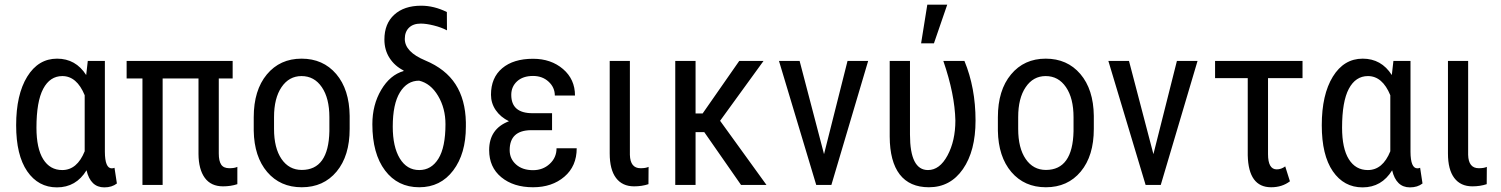

<svg xmlns="http://www.w3.org/2000/svg" viewBox="-20 -788 6396 818"><path d="M426.8 -528.3H354L347.2 -468.3C317.5 -514.8 276.2 -538.1 223.1 -538.1C169.8 -538.1 127.4 -512.5 95.9 -461.4C64.5 -410.3 48.8 -341.3 48.8 -254.4C48.8 -169.4 64.5 -104.1 95.9 -58.3C127.4 -12.6 169.6 10.3 222.7 10.3C277 10.3 319 -14 348.6 -62.5C360 -14 385.3 10.3 424.3 10.3C446.1 10.3 464 4.7 478 -6.3L467.8 -73.2C464.5 -71.6 460.6 -70.8 456.1 -70.8C436.8 -70.8 427.1 -94.2 426.8 -141.1ZM135.3 -244.1C135.3 -318.4 144.9 -373.5 164.1 -409.7C183.3 -445.8 210.4 -463.9 245.6 -463.9C286.6 -463.9 318.4 -436.7 340.8 -382.3V-143.6C319.3 -90.2 287.4 -63.5 245.1 -63.5C210.3 -63.5 183.3 -78.9 164.1 -109.6C144.9 -140.4 135.3 -185.2 135.3 -244.1Z M971.2 -453.6V-528.3H519.5V-453.6H586.9V0H672.9V-453.6H825.7V-131.8C826 -88.2 835 -54.4 852.5 -30.3C870.1 -6.2 896 5.9 930.2 5.9C952.3 5.9 972.7 2.8 991.2 -3.4V-77.1C983.4 -73.2 972.2 -71.3 957.5 -71.3C940.9 -71.3 929.2 -76.4 922.4 -86.7C915.5 -96.9 912.1 -112.8 912.1 -134.3V-453.6Z M1061 -288.6V-231C1062.3 -157.1 1081.5 -98.5 1118.4 -55.2C1155.4 -11.9 1204.4 9.8 1265.6 9.8C1327.5 9.8 1377 -12.5 1414.1 -57.1C1451.2 -101.7 1469.7 -162.3 1469.7 -238.8V-294.4C1468.8 -369.6 1449.6 -429 1412.4 -472.7C1375.1 -516.3 1325.8 -538.1 1264.6 -538.1C1203.5 -538.1 1154.2 -515.7 1116.9 -470.9C1079.7 -426.2 1061 -365.4 1061 -288.6ZM1147.5 -238.8V-289.1C1147.5 -342.8 1158.1 -385.3 1179.4 -416.7C1200.8 -448.2 1229.2 -463.9 1264.6 -463.9C1300.8 -463.9 1329.6 -448.2 1351.1 -416.7C1372.6 -385.3 1383.3 -342.6 1383.3 -288.6V-229C1381 -119 1341.8 -64 1265.6 -64C1229.5 -64 1200.8 -79.5 1179.4 -110.6C1158.1 -141.7 1147.5 -184.4 1147.5 -238.8Z M1617.7 -619.6C1617.7 -590 1625 -563.8 1639.6 -541C1654.3 -518.2 1674.2 -500.5 1699.2 -487.8L1699.7 -485.4C1661 -474.3 1629.1 -447.5 1604 -405C1578.9 -362.5 1566.4 -313.8 1566.4 -258.8C1566.4 -175.1 1584.4 -109.5 1620.4 -61.8C1656.3 -14.1 1704.9 9.8 1766.1 9.8C1826.7 9.8 1874.9 -14.1 1910.9 -61.8C1946.9 -109.5 1964.8 -171.7 1964.8 -248.5V-267.1C1963.5 -331.2 1948.9 -385.1 1920.9 -428.7C1892.9 -472.3 1849.9 -506.3 1791.7 -530.5C1733.6 -554.8 1704.6 -585.3 1704.6 -622.1C1704.6 -642.3 1710.5 -658.2 1722.4 -669.9C1734.3 -681.6 1751 -687.5 1772.5 -687.5C1788.4 -687.5 1807 -684.8 1828.4 -679.4C1849.7 -674.1 1868.3 -667.2 1884.3 -658.7L1883.8 -736.8C1847.3 -754.7 1810.9 -763.7 1774.4 -763.7C1725.9 -763.7 1687.7 -750.9 1659.7 -725.3C1631.7 -699.8 1617.7 -664.6 1617.7 -619.6ZM1653.3 -248.5C1653.3 -312.7 1663.5 -361.3 1683.8 -394.5C1704.2 -427.7 1731.4 -444.3 1765.6 -444.3C1798.5 -436.5 1825.4 -415 1846.4 -379.6C1867.4 -344.3 1877.9 -304 1877.9 -258.8C1877.9 -193.4 1867.9 -144.4 1847.9 -112.1C1827.9 -79.7 1800.6 -63.5 1766.1 -63.5C1731 -63.5 1703.4 -80 1683.3 -113C1663.3 -146.1 1653.3 -191.2 1653.3 -248.5Z M2151.4 -148.4C2151.4 -204.1 2181.3 -232.4 2241.2 -233.4H2332V-305.7H2248.5C2188.3 -305.7 2158.2 -331.7 2158.2 -383.8C2158.2 -407.2 2166.5 -426.5 2183.1 -441.7C2199.7 -456.8 2222.3 -464.4 2251 -464.4C2277.7 -464.4 2299.8 -456.2 2317.4 -439.9C2335 -423.7 2343.8 -404 2343.8 -380.9H2429.7C2429.7 -427.1 2412.7 -464.8 2378.7 -493.9C2344.6 -523 2302.1 -537.6 2251 -537.6C2195.3 -537.6 2151.5 -524.2 2119.6 -497.3C2087.7 -470.5 2071.8 -432.8 2071.8 -384.3C2071.8 -360.5 2078.5 -338.7 2092 -318.8C2105.6 -299 2124.3 -283.2 2148.4 -271.5C2092.1 -250 2064 -209 2064 -148.4C2064 -99.9 2081.2 -61.4 2115.7 -33C2150.2 -4.5 2195.3 9.8 2251 9.8C2305 9.8 2349.5 -5.2 2384.5 -35.2C2419.5 -65.1 2437 -105.5 2437 -156.2H2351.1C2351.1 -129.9 2341.4 -107.7 2322 -89.8C2302.7 -71.9 2279 -63 2251 -63C2221 -63 2196.9 -71 2178.7 -87.2C2160.5 -103.3 2151.4 -123.7 2151.4 -148.4Z M2663.6 -528.3H2577.6V-134.3C2577.6 -88.4 2586.6 -53.5 2604.5 -29.8C2622.4 -6 2648.1 5.9 2681.6 5.9C2703.8 5.9 2724.1 2.8 2742.7 -3.4L2743.2 -77.1C2735.4 -73.2 2724 -71.3 2709 -71.3C2679.7 -71.3 2664.6 -90.3 2663.6 -128.4Z M2980.5 -225.1 3137.2 0H3245.6L3047.9 -273.4L3232.9 -528.3H3129.4L2973.6 -304.7H2943.4V-528.3H2856.9V0H2943.4V-225.1Z M3490.7 -131.3 3386.7 -528.3H3298.8L3457.5 0H3522L3678.7 -528.3H3590.8Z M3856.9 -528.3H3770.5V-206.1C3770.8 -135.1 3785.1 -81.4 3813.2 -44.9C3841.4 -8.5 3882.8 9.8 3937.5 9.8C3998.4 9.8 4046.7 -16 4082.5 -67.6C4118.3 -119.2 4136.2 -188.2 4136.2 -274.4C4136.2 -367.5 4120.4 -452.1 4088.9 -528.3H3999C4031.6 -433.6 4048.7 -349 4050.3 -274.4C4050.3 -216.8 4039.1 -167.2 4016.8 -125.7C3994.5 -84.2 3966.8 -63.5 3933.6 -63.5C3882.5 -63.5 3856.9 -113.8 3856.9 -214.4ZM3930.7 -768.1 3904.3 -603.5H3959L4015.6 -768.1Z M4231.4 -288.6V-231C4232.7 -157.1 4251.9 -98.5 4288.8 -55.2C4325.8 -11.9 4374.8 9.8 4436 9.8C4497.9 9.8 4547.4 -12.5 4584.5 -57.1C4621.6 -101.7 4640.1 -162.3 4640.1 -238.8V-294.4C4639.2 -369.6 4620 -429 4582.8 -472.7C4545.5 -516.3 4496.3 -538.1 4435.1 -538.1C4373.9 -538.1 4324.6 -515.7 4287.4 -470.9C4250.1 -426.2 4231.4 -365.4 4231.4 -288.6ZM4317.9 -238.8V-289.1C4317.9 -342.8 4328.5 -385.3 4349.9 -416.7C4371.2 -448.2 4399.6 -463.9 4435.1 -463.9C4471.2 -463.9 4500 -448.2 4521.5 -416.7C4543 -385.3 4553.7 -342.6 4553.7 -288.6V-229C4551.4 -119 4512.2 -64 4436 -64C4399.9 -64 4371.2 -79.5 4349.9 -110.6C4328.5 -141.7 4317.9 -184.4 4317.9 -238.8Z M4894 -131.3 4790 -528.3H4702.1L4860.8 0H4925.3L5082 -528.3H4994.1Z M5529.3 -455.1V-528.3H5156.7V-455.1H5295.9V-126.5C5297.9 -35.6 5331.1 9.8 5395.5 9.8C5426.8 9.8 5453.5 1.3 5475.6 -15.6L5455.6 -79.1C5444.2 -70.6 5432.1 -66.4 5419.4 -66.4C5394.7 -66.4 5382.3 -88.1 5382.3 -131.3V-455.1Z M5989.3 -528.3H5916.5L5909.7 -468.3C5880 -514.8 5838.7 -538.1 5785.6 -538.1C5732.3 -538.1 5689.9 -512.5 5658.4 -461.4C5627 -410.3 5611.3 -341.3 5611.3 -254.4C5611.3 -169.4 5627 -104.1 5658.4 -58.3C5689.9 -12.6 5732.1 10.3 5785.2 10.3C5839.5 10.3 5881.5 -14 5911.1 -62.5C5922.5 -14 5947.8 10.3 5986.8 10.3C6008.6 10.3 6026.5 4.7 6040.5 -6.3L6030.3 -73.2C6027 -71.6 6023.1 -70.8 6018.6 -70.8C5999.3 -70.8 5989.6 -94.2 5989.3 -141.1ZM5697.8 -244.1C5697.8 -318.4 5707.4 -373.5 5726.6 -409.7C5745.8 -445.8 5772.9 -463.9 5808.1 -463.9C5849.1 -463.9 5880.9 -436.7 5903.3 -382.3V-143.6C5881.8 -90.2 5849.9 -63.5 5807.6 -63.5C5772.8 -63.5 5745.8 -78.9 5726.6 -109.6C5707.4 -140.4 5697.8 -185.2 5697.8 -244.1Z M6234.9 -528.3H6148.9V-134.3C6148.9 -88.4 6157.9 -53.5 6175.8 -29.8C6193.7 -6 6219.4 5.9 6252.9 5.9C6275.1 5.9 6295.4 2.8 6314 -3.4L6314.5 -77.1C6306.6 -73.2 6295.2 -71.3 6280.3 -71.3C6251 -71.3 6235.8 -90.3 6234.9 -128.4Z"/></svg>

Font: Roboto Condensed
Style: Regular
Weight: 400
Designer: Google
Version: Version 2.134; 2016